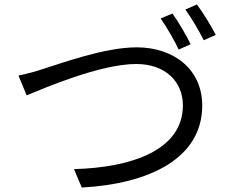

<svg xmlns="http://www.w3.org/2000/svg" viewBox="-20 -845 1040 864"><path d="M756 -784 703 -762C730 -723 765 -663 784 -622L838 -646C818 -687 782 -748 756 -784ZM866 -825 814 -802C842 -764 875 -707 897 -664L951 -688C932 -725 894 -788 866 -825ZM63 -505 100 -416C178 -448 431 -557 593 -557C727 -557 803 -475 803 -371C803 -169 572 -91 313 -84L348 -1C654 -18 890 -133 890 -370C890 -536 759 -632 595 -632C450 -632 256 -560 172 -534C135 -522 99 -512 63 -505Z"/></svg>

Font: Source Han Sans CN Regular
Style: Regular
Weight: 400
Designer: Ryoko NISHIZUKA (kana & ideographs); Paul D. Hunt (Latin, Greek & Cyrillic); Wenlong ZHANG (bopomofo); Sandoll Communica
Foundry: Adobe Systems Incorporated
Version: Version 1.004;PS 1.004;hotconv 1.0.82;makeotf.lib2.5.63406